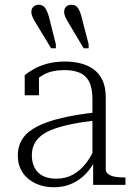

<svg xmlns="http://www.w3.org/2000/svg" viewBox="-20 -778 569 808"><path d="M323 -707 353 -592V-575H332L270 -679Q262 -692 256 -704.5Q250 -717 250 -728Q250 -742 258.5 -750Q267 -758 280 -758Q298 -758 307.5 -745Q317 -732 323 -707ZM186 -707 215 -592V-575H195L132 -679Q124 -692 118 -704.5Q112 -717 112 -728Q112 -742 121 -750Q130 -758 143 -758Q160 -758 169.5 -745Q179 -732 186 -707ZM383 -305V-271Q327 -265 283 -256Q239 -247 207 -235.5Q175 -224 154.5 -208Q134 -192 124 -171.5Q114 -151 114 -124Q114 -95 125.5 -72.5Q137 -50 160 -38Q183 -26 217 -26Q257 -26 288.5 -44Q320 -62 343 -92.5Q366 -123 380 -159L382 -106Q365 -71 339.5 -45Q314 -19 281 -4.5Q248 10 207 10Q163 10 128.5 -6.5Q94 -23 74.5 -53Q55 -83 55 -123Q55 -165 75.5 -195Q96 -225 137 -246Q178 -267 239.5 -281.5Q301 -296 383 -305ZM372 0V-109H369V-360Q369 -408 355 -434.5Q341 -461 315 -472Q289 -483 252 -483Q198 -483 164 -464Q130 -445 111 -418Q110 -426 112 -434Q114 -442 118 -449Q122 -456 128.5 -461Q135 -466 144 -467V-377H84V-462Q99 -474 122.5 -487.5Q146 -501 179 -510Q212 -519 254 -519Q288 -519 318.5 -511.5Q349 -504 373 -487Q397 -470 411 -441Q425 -412 425 -368V-66Q425 -53 436 -45Q447 -37 465 -34Q483 -31 507 -31H508V0Z"/></svg>

Font: Roboto Serif 36pt ExtraLight
Style: Regular
Weight: 250
Designer: Greg Gazdowicz
Foundry: Commercial Type
Version: Version 1.008